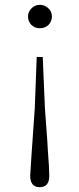

<svg xmlns="http://www.w3.org/2000/svg" viewBox="-20 -550 328 795"><path d="M181 -515Q195 -501 195 -482Q195 -462 181 -447Q166 -433 145 -433Q124 -433 110 -447Q96 -461 96 -482Q96 -501 110 -515Q124 -530 145 -530Q166 -530 181 -515ZM105 178Q105 166 124 -102L132 -314H157L166 -102Q169 -58 173 -6Q174 9 176 35L177 53L178 71Q184 147 184 178Q184 225 145 225Q105 225 105 178Z"/></svg>

Font: Source Han Serif SC ExtraLight
Style: Regular
Weight: 250
Designer: Ryoko NISHIZUKA  (kana & ideographs); Frank Grießhammer (Latin, Greek & Cyrillic); Wenlong ZHANG  (bopomofo); Sandoll Co
Foundry: Adobe Systems Incorporated
Version: Version 1.001 October 20, 2017